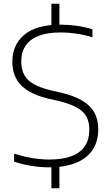

<svg xmlns="http://www.w3.org/2000/svg" viewBox="-20 -880 588 1020"><path d="M240 9Q197 9 148.5 1.5Q100 -6 55 -21.5V-64Q88.5 -53 120.8 -46Q153 -39 183.5 -35.8Q214 -32.5 241.5 -32.5Q313 -32.5 360.2 -50.5Q407.5 -68.5 431 -104Q454.5 -139.5 454.5 -191.5Q454.5 -257.5 413.5 -291.5Q372.5 -325.5 279 -346.5L243 -354.5Q142 -377.5 93.8 -425.2Q45.5 -473 45.5 -551.5Q45.5 -642.5 109.8 -695.8Q174 -749 302 -749Q345.5 -749 389.2 -742.8Q433 -736.5 471 -724.5V-682Q429 -695 386.2 -701.2Q343.5 -707.5 301 -707.5Q231 -707.5 185 -689.5Q139 -671.5 116 -637.2Q93 -603 93 -554Q93 -489.5 130 -454.5Q167 -419.5 256.5 -398.5L292.5 -390.5Q366 -374.5 412.2 -348.2Q458.5 -322 480.2 -283.8Q502 -245.5 502 -193.5Q502 -128.5 471.5 -83.2Q441 -38 382.5 -14.5Q324 9 240 9ZM253 120V-2L295.5 -4.5V120ZM253 -738V-860H295.5V-738Z"/></svg>

Font: Encode Sans SemiExpanded ExtraLight
Style: Regular
Weight: 250
Width: 6
Designer: Multiple Designers
Foundry: Impallari Type
Version: Version 3.002